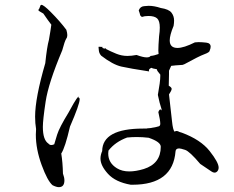

<svg xmlns="http://www.w3.org/2000/svg" viewBox="-20 -757 968 793"><path d="M223 16Q246 16 246 -12Q246 -24 240 -40Q239 -86 233 -123Q249 -147 269 -234Q309 -326 309 -347Q309 -353 306 -353H304L305 -357L304 -358Q303 -358 295.5 -348Q288 -338 263 -292Q225 -230 216 -201Q204 -163 204 -161Q197 -158 192 -158Q185 -158 180 -164Q157 -179 157 -233Q157 -261 168.5 -337.5Q180 -414 237 -549Q247 -587 254 -598Q258 -603 258 -612Q258 -621 254 -634Q227 -670 189 -708Q160 -737 151 -737Q148 -737 147 -734Q142 -719 139 -717L138 -716Q138 -712 159 -701Q178 -673 192 -655Q189 -632 182 -592Q174 -564 167 -496Q125 -352 125 -275Q125 -248 129 -224L128 -201Q128 -141 152 -75.5Q176 -10 197 8Q213 16 223 16ZM527 6Q694 6 705 -132Q706 -144 720 -144Q726 -144 744.5 -138Q763 -132 807 -80L853 -49Q860 -44 866 -44Q873 -44 878 -50Q883 -56 883 -65Q883 -86 846 -133Q809 -180 731 -209L721 -212Q715 -216 709 -216Q705 -216 701 -213Q694 -221 690.5 -256Q687 -291 678 -367Q689 -383 689 -390Q689 -396 677 -403L678 -449V-465L687 -485Q700 -487 734 -489L742 -492Q802 -525 824 -533Q846 -541 846 -548Q850 -557 850 -564Q850 -579 831.5 -581Q813 -583 800 -583L785 -582Q739 -559 713 -559Q681 -559 681 -590Q681 -612 697 -650Q699 -662 699 -672Q699 -691 688 -705Q677 -719 644 -724Q617 -733 594 -733Q590 -733 574.5 -731.5Q559 -730 553 -714Q558 -700 558.5 -696Q559 -692 566 -687L578 -690L593 -691Q618 -691 629 -681Q640 -671 640 -643Q640 -628 637 -607Q634 -568 634 -548L635 -534Q616 -527 602 -526Q598 -520 586 -520Q571 -520 544 -530Q523 -526 506 -526Q483 -526 460.5 -535Q438 -544 415 -556L414 -559Q415 -559 419 -555Q402 -558 402 -560Q402 -562 406 -563L388 -564Q387 -564 387 -561Q387 -557 388.5 -546.5Q390 -536 398 -527Q446 -490 481.5 -482Q517 -474 596 -462L595 -466Q595 -473 606 -477Q609 -474 628 -471V-470Q628 -465 642 -449V-442Q642 -420 632 -365Q638 -334 649 -300Q646 -305 643 -305Q638 -305 634 -294Q642 -260 642 -246Q642 -238 636.5 -235.5Q631 -233 601 -228Q585 -227 585 -226H571Q403 -226 402 -133Q395 -117 395 -102Q395 -73 426 -39Q457 -5 520 6ZM514 -49Q484 -49 463 -62Q427 -84 427 -123L428 -135Q456 -171 505 -189Q525 -191 545 -191Q569 -191 594 -188Q644 -171 644 -151Q644 -81 574 -59Q541 -49 514 -49Z"/></svg>

Font: Xiaobo Songti 小帛宋体
Style: Regular
Weight: 400
Version: Version 1.501;March 17, 2024;FontCreator 14.0.0.2814 64-bit